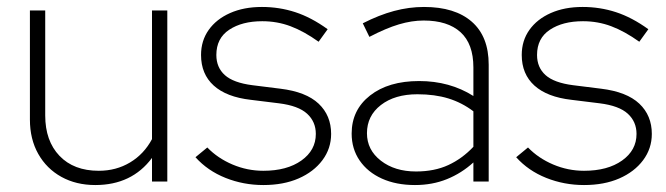

<svg xmlns="http://www.w3.org/2000/svg" viewBox="-20 -522 1914 552"><path d="M254 10Q199 10 156.5 -13.5Q114 -37 90 -79.5Q66 -122 66 -178V-492H110V-190Q110 -117 151 -74Q192 -31 264 -31Q314 -31 354 -55Q394 -79 417 -122V-492H461V0H417V-68Q359 10 254 10Z M737 10Q680 10 628.5 -10.5Q577 -31 542 -70L576 -98Q606 -67 648.5 -49Q691 -31 737 -31Q805 -31 846.5 -60.5Q888 -90 888 -137Q888 -172 863 -195Q838 -218 782 -225L701 -235Q631 -243 594.5 -276Q558 -309 558 -364Q558 -405 580 -436Q602 -467 641.5 -484.5Q681 -502 733 -502Q783 -502 829 -487Q875 -472 922 -438L896 -402Q854 -432 815.5 -446.5Q777 -461 734 -461Q676 -461 639 -436.5Q602 -412 602 -364Q602 -328 626.5 -306Q651 -284 706 -277L786 -267Q860 -258 896 -224Q932 -190 932 -137Q932 -95 907 -61.5Q882 -28 838.5 -9Q795 10 737 10Z M1173 10Q1119 10 1078 -8.5Q1037 -27 1014 -60.5Q991 -94 991 -138Q991 -206 1044 -247.5Q1097 -289 1185 -289Q1273 -289 1341 -246V-328Q1341 -396 1304 -429.5Q1267 -463 1198 -463Q1164 -463 1127 -452Q1090 -441 1042 -416L1023 -455Q1070 -479 1113 -490.5Q1156 -502 1199 -502Q1288 -502 1336.5 -459.5Q1385 -417 1385 -336V0H1341V-55Q1307 -24 1265 -7Q1223 10 1173 10ZM1035 -139Q1035 -91 1075 -60Q1115 -29 1176 -29Q1229 -29 1269 -47.5Q1309 -66 1341 -100V-202Q1308 -227 1269 -239Q1230 -251 1180 -251Q1115 -251 1075 -220Q1035 -189 1035 -139Z M1659 10Q1602 10 1550.5 -10.5Q1499 -31 1464 -70L1498 -98Q1528 -67 1570.5 -49Q1613 -31 1659 -31Q1727 -31 1768.5 -60.5Q1810 -90 1810 -137Q1810 -172 1785 -195Q1760 -218 1704 -225L1623 -235Q1553 -243 1516.5 -276Q1480 -309 1480 -364Q1480 -405 1502 -436Q1524 -467 1563.5 -484.5Q1603 -502 1655 -502Q1705 -502 1751 -487Q1797 -472 1844 -438L1818 -402Q1776 -432 1737.5 -446.5Q1699 -461 1656 -461Q1598 -461 1561 -436.5Q1524 -412 1524 -364Q1524 -328 1548.5 -306Q1573 -284 1628 -277L1708 -267Q1782 -258 1818 -224Q1854 -190 1854 -137Q1854 -95 1829 -61.5Q1804 -28 1760.5 -9Q1717 10 1659 10Z"/></svg>

Font: Red Hat Display VF
Style: Regular
Weight: 300
Designer: Pentagram, MCKL
Foundry: Pentagram, MCKL
Version: Version 1.023